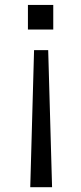

<svg xmlns="http://www.w3.org/2000/svg" viewBox="-20 -553 335 792"><path d="M104.8 219.3H194.8L178.8 -346.1H120.5ZM95.2 -431.1H199.7V-532.7H95.2Z"/></svg>

Font: Hepta Slab ExtraLight
Style: Regular
Weight: 200
Designer: Michael LaGattuta
Foundry: Michael LaGattuta
Version: Version 1.100